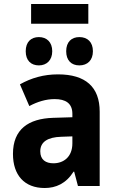

<svg xmlns="http://www.w3.org/2000/svg" viewBox="-20 -933 570 963"><path d="M136 -814H423V-913H136ZM378 -605C419 -605 446 -631 446 -676C446 -722 419 -747 378 -747C339 -747 312 -723 312 -676C312 -630 338 -605 378 -605ZM175 -605C214 -605 242 -631 242 -676C242 -722 214 -747 175 -747C136 -747 109 -723 109 -676C109 -629 136 -605 175 -605ZM204 10C260 10 311 -12 349 -72H352L371 0H480V-373C480 -497 409 -560 271 -560C199 -560 137 -542 80 -510L127 -401C168 -423 211 -436 254 -436C309 -436 343 -415 343 -362V-345L246 -342C123 -338 45 -285 45 -161C45 -55 102 10 204 10ZM248 -114C210 -114 182 -131 182 -174C182 -222 220 -245 287 -247L343 -249V-214C343 -146 299 -114 248 -114Z"/></svg>

Font: Noto Sans Mono Condensed ExtraBold
Style: Regular
Weight: 800
Width: 3
Designer: Monotype Design Team
Foundry: Monotype Imaging Inc.
Version: Version 2.014